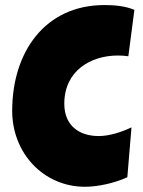

<svg xmlns="http://www.w3.org/2000/svg" viewBox="-20 -732 555 745"><path d="M27.3 -301.8C27.3 -137.2 149.4 -7.3 309.6 -7.3C360.8 -7.3 426.3 -22 474.1 -44.4L490.2 -237.8C451.2 -219.2 404.3 -204.1 362.8 -204.1C289.6 -204.1 229.5 -242.7 229.5 -329.6C229.5 -457 331.5 -516.6 437.5 -516.6C451.2 -516.6 464.4 -515.6 478 -513.7L501.5 -693.8C466.3 -708.5 425.3 -712.4 385.3 -712.4C155.3 -712.4 27.3 -531.2 27.3 -301.8Z"/></svg>

Font: Luckiest Guy
Style: Regular
Weight: 400
Designer: Astigmatic (AOETI)
Foundry: Astigmatic (AOETI)
Version: Version 1.001